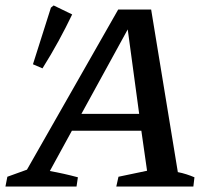

<svg xmlns="http://www.w3.org/2000/svg" viewBox="-25 -685 781 705"><path d="M628 -53Q644 -50 659.5 -45Q675 -40 689 -34L685 0H402L410 -36L515 -58L494 -205H239L158 -57Q209 -48 261 -34L256 0H-5L2 -36L74 -62L409 -650H530ZM274 -267H486L444 -577ZM131 -434 96 -449 162 -657 172 -665 240 -632Q217 -584 190 -534.5Q163 -485 131 -434Z"/></svg>

Font: Piazzolla Medium
Style: Italic
Weight: 500
Italic angle: -11.3°
Designer: Juan Pablo del Peral
Foundry: Huerta Tipografica
Version: Version 1.330